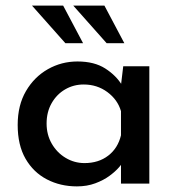

<svg xmlns="http://www.w3.org/2000/svg" viewBox="-20 -654 631 684"><path d="M254 10Q195 10 147 -15Q99 -40 71 -88.5Q43 -137 43 -209Q43 -279 72.5 -329.5Q102 -380 150.5 -407.5Q199 -435 256 -435Q316 -435 355 -410Q394 -385 415 -350L409 -334L419 -418H512V0H411V-106L421 -81Q417 -73 404 -58Q391 -43 370 -27.5Q349 -12 319.5 -1Q290 10 254 10ZM281 -73Q331 -73 365.5 -99.5Q400 -126 411 -172V-258Q399 -299 362.5 -326Q326 -353 278 -353Q242 -353 212 -335.5Q182 -318 164 -286.5Q146 -255 146 -214Q146 -174 164.5 -142Q183 -110 214 -91.5Q245 -73 281 -73ZM94 -634H205L276 -500H213ZM241 -634H352L423 -500H360Z"/></svg>

Font: Reem Kufi
Style: Regular
Weight: 400
Designer: Khaled Hosny
Version: Version 1.6